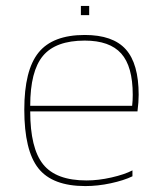

<svg xmlns="http://www.w3.org/2000/svg" viewBox="-20 -622 543 648"><path d="M427 -47V-27Q398 -13 354 -3.5Q310 6 268 6Q157 6 109.5 -54Q62 -114 62 -252Q62 -385 110 -444.5Q158 -504 266 -504Q361 -504 404.5 -455.5Q448 -407 448 -302Q448 -290 447 -276Q446 -262 444 -246H82Q82 -122 125.5 -67.5Q169 -13 272 -13Q312 -13 356 -23Q400 -33 427 -47ZM428 -302Q428 -398 389 -441.5Q350 -485 266 -485Q168 -485 125 -433.5Q82 -382 82 -265H426Q427 -274 427.5 -283Q428 -292 428 -302ZM281 -571H253V-602H281Z"/></svg>

Font: Blinker Thin
Style: Regular
Weight: 100
Designer: Juergen Huber
Foundry: supertype
Version: Version 1.017;hotconv 1.0.117;makeotfexe 2.5.65602